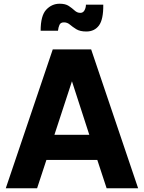

<svg xmlns="http://www.w3.org/2000/svg" viewBox="-20 -1010 772 1030"><path d="M11 0H179L229 -152H502L552 0H721L469 -745H263ZM272 -287 366 -574 459 -287ZM443 -841Q487 -841 511 -873.5Q535 -906 534 -985H441Q441 -969 433.5 -955Q426 -941 411 -941Q394 -941 380.5 -953.5Q367 -966 349 -978Q331 -990 300 -990Q258 -990 228 -958Q198 -926 198 -845H291Q293 -863 299 -876.5Q305 -890 323 -890Q341 -890 355 -878Q369 -866 389 -853.5Q409 -841 443 -841Z"/></svg>

Font: Plus Jakarta Sans ExtraBold
Style: Regular
Weight: 800
Designer: Gumpita Rahayu
Foundry: Tokotype
Version: Version 2.004; ttfautohint (v1.8.3)